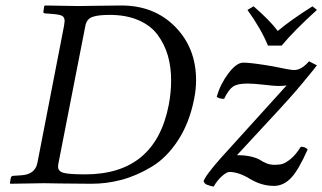

<svg xmlns="http://www.w3.org/2000/svg" viewBox="-20 -667 1174 699"><path d="M1105 -443.8 1133.8 -429.2Q1131.8 -425.3 1079.1 -361.8Q1045.9 -320.8 951.9 -220Q857.9 -119.1 842.8 -102.1Q874 -102.1 896 -96.4Q918 -90.8 927.2 -84.5Q936.5 -78.1 950 -72.5Q963.4 -66.9 980 -66.9Q997.1 -66.9 1009 -70.6Q1021 -74.2 1039.1 -89.1Q1057.1 -104 1075.2 -132.8Q1091.3 -132.8 1100.1 -123Q1065.9 -45.9 1038.6 -18.1Q1011.2 9.8 977.1 9.8Q933.1 9.8 891.1 -15.1Q849.1 -41 814.9 -41Q806.2 -41 789.6 -27.1Q772.9 -13.2 757.8 12.2Q748 11.2 734.9 5.9Q726.1 3.9 721.2 -6.8Q726.1 -25.9 783.2 -90.8L1023.4 -356Q1010.7 -354 992.2 -354Q980 -354 941.9 -358.4Q903.8 -362.8 879.9 -362.8Q844.7 -362.8 828.4 -351.8Q812 -340.8 795.9 -307.1Q776.9 -307.1 769 -314.9Q782.2 -360.8 811.5 -399.9Q840.8 -439 866.2 -439Q894 -439 972.2 -425.8Q1038.1 -411.6 1050.8 -412.1Q1077.1 -411.6 1105 -443.8ZM955.6 -501Q930.2 -562.5 880.9 -630.9L903.3 -644Q963.4 -591.8 991.2 -554.2Q1036.6 -592.8 1117.7 -644L1133.8 -630.9Q1051.3 -556.2 1005.4 -501ZM19 -18.1Q21 -26.9 27.8 -26.9L57.1 -28.8Q107.9 -31.7 116.2 -74.2L212.9 -571.8Q214.8 -583 215.3 -589.8Q215.3 -604.5 205.8 -609.4Q196.3 -614.3 170.9 -616.2L145 -618.2Q136.2 -618.2 138.2 -626L141.1 -645L144 -647Q233.9 -645 265.1 -645Q282.2 -645 335.7 -646Q389.2 -647 421.9 -647Q541.5 -647 617.7 -569.6Q693.8 -492.2 693.8 -375.5Q693.8 -341.8 687 -308.1Q669.9 -220.2 628.4 -156.5Q586.9 -92.8 532 -59.8Q477.1 -26.9 423.1 -12.5Q369.1 2 313 2Q255.9 2 203.4 1Q150.9 0 140.1 0Q107.9 0 18.1 2L16.1 0ZM192.9 -73.2Q191.4 -65.4 191.4 -60.1Q191.4 -43.5 211.2 -37.8Q231 -32.2 290 -32.2Q544.9 -32.2 594.2 -284.2Q603 -330.1 603 -374Q603 -423.3 591.1 -464.6Q579.1 -505.9 554 -540Q528.8 -574.2 484.1 -593.5Q439.5 -612.8 378.9 -612.8Q337.9 -612.8 316.9 -605.5Q295.9 -598.1 291 -574.2Z"/></svg>

Font: Linux Libertine
Style: Italic
Weight: 400
Italic angle: -12°
Designer: Philipp H. Poll
Foundry: Philipp H. Poll
Version: Version 5.1.6 ; ttfautohint (v0.9)